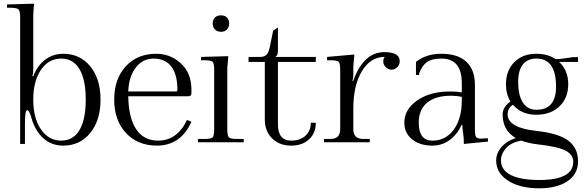

<svg xmlns="http://www.w3.org/2000/svg" viewBox="-20 -770 3183 1039"><path d="M89 9V-71V-675Q89 -711 80 -719.5Q71 -728 35 -728H18V-746L164 -750V-743Q160 -703 160 -689V-392Q160 -368 155 -360V-358H160Q183 -416 225 -447.5Q267 -479 322 -479Q413 -479 468.5 -411Q524 -343 524 -231Q524 -119 468.5 -50.5Q413 18 322 18Q259 18 214.5 -22Q170 -62 150 -132Q138 -174 127 -174Q115 -174 115 -99V9ZM311 -9Q376 -9 410 -66Q444 -123 444 -231Q444 -339 410 -396Q376 -453 311 -453Q243 -453 201.5 -392Q160 -331 160 -231Q160 -131 201.5 -70Q243 -9 311 -9Z M674 -275H932Q940 -275 940 -284Q940 -367 907 -410Q874 -453 811 -453Q752 -453 714.5 -404Q677 -355 674 -275ZM1016 -266Q1016 -249 998 -249H674Q676 -132 717 -70.5Q758 -9 835 -9Q939 -9 992 -121L1016 -111Q958 18 829 18Q725 18 661.5 -50.5Q598 -119 598 -231Q598 -343 660.5 -411Q723 -479 825 -479Q903 -479 959.5 -426.5Q1016 -374 1016 -284Z M1176 -687Q1196 -687 1208 -675.5Q1220 -664 1220 -643Q1220 -623 1208.5 -610.5Q1197 -598 1176 -598Q1156 -598 1143.5 -610Q1131 -622 1131 -643Q1131 -663 1143 -675Q1155 -687 1176 -687ZM1068 -462 1215 -466V-458Q1210 -408 1210 -405V-71Q1210 -35 1219 -26.5Q1228 -18 1264 -18H1299V0H1051V-18H1086Q1122 -18 1130.5 -26.5Q1139 -35 1139 -71V-391Q1139 -427 1130.5 -435.5Q1122 -444 1086 -444H1068Z M1484 -435V-98Q1484 -9 1556 -9Q1604 -9 1633 -35.5Q1662 -62 1662 -106H1689Q1689 -50 1652.5 -16Q1616 18 1556 18Q1492 18 1452.5 -21Q1413 -60 1413 -124V-435H1325V-462H1387Q1412 -462 1423 -474.5Q1434 -487 1440 -515L1458 -604L1484 -621V-494Q1484 -470 1471 -463V-462H1689V-435Z M1892 -333Q1916 -404 1958.5 -446Q2001 -488 2061 -488Q2092 -488 2113 -480Q2143 -469 2143 -438Q2143 -420 2130 -406.5Q2117 -393 2099 -393Q2081 -393 2067.5 -406.5Q2054 -420 2054 -438Q2054 -450 2061 -461V-462Q1985 -462 1938.5 -385Q1892 -308 1892 -182V-71Q1892 -18 1946 -18H1981V0H1733V-18H1768Q1821 -18 1821 -71V-391Q1821 -427 1812.5 -435.5Q1804 -444 1768 -444H1750V-462L1897 -475V-467Q1892 -417 1892 -405V-367Q1892 -342 1887 -335V-333Z M2550 -311V-71Q2550 -40 2555.5 -30Q2561 -20 2583 -20Q2586 -20 2592.5 -20.5Q2599 -21 2603 -21L2620 -22L2621 -4L2490 9V1Q2490 -24 2486 -51.5Q2482 -79 2482 -94H2478Q2454 -42 2413 -12Q2372 18 2320 18Q2252 18 2210 -16Q2168 -50 2168 -106Q2168 -178 2237.5 -226.5Q2307 -275 2417 -275Q2451 -275 2479 -270V-320Q2479 -453 2369 -453Q2318 -453 2291 -434.5Q2264 -416 2248 -372V-364H2231V-435Q2286 -479 2368 -479Q2457 -479 2503.5 -436Q2550 -393 2550 -311ZM2320 -9Q2392 -9 2435.5 -68.5Q2479 -128 2479 -226V-246Q2449 -252 2422 -252Q2337 -252 2291.5 -214.5Q2246 -177 2246 -106Q2246 -9 2320 -9Z M3108 -435H3082H3006Q3055 -389 3055 -314Q3055 -240 3007.5 -194.5Q2960 -149 2882 -149Q2802 -149 2756 -203Q2727 -186 2727 -151Q2727 -78 2887 -61Q3004 -48 3056 -8.5Q3108 31 3108 103Q3108 172 3051 210.5Q2994 249 2898 249Q2793 249 2729 207.5Q2665 166 2665 98Q2665 59 2693.5 26Q2722 -7 2771 -23Q2700 -64 2700 -151Q2700 -190 2742 -221Q2718 -260 2718 -314Q2718 -388 2763 -433.5Q2808 -479 2882 -479Q2944 -479 2987 -450Q3016 -450 3082 -461H3108ZM2883 -453Q2835 -453 2809.5 -421Q2784 -389 2784 -328Q2784 -254 2809.5 -215Q2835 -176 2883 -176Q2989 -176 2989 -301Q2989 -453 2883 -453ZM2801 -9Q2745 1 2718 32Q2691 63 2691 98Q2691 150 2744 177Q2797 204 2898 204Q3082 204 3082 106Q3082 66 3039.5 44.5Q2997 23 2888 11Q2843 6 2801 -9Z"/></svg>

Font: Foglihten068fMac
Style: Regular
Weight: 500
Designer: gluk (gluksza@wp.pl)
Foundry: gluk (gluksza@wp.pl)
Version: Version 0.68